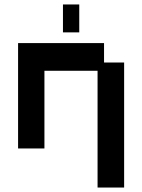

<svg xmlns="http://www.w3.org/2000/svg" viewBox="-20 -654 637 860"><path d="M417 186V-337H179V11H61V-461H446V-374H536V186ZM262 -509V-634H335V-509Z"/></svg>

Font: Pixelify Sans SemiBold
Style: Regular
Weight: 600
Designer: Stefie Justprince
Foundry: Typecalism Foundryline
Version: Version 1.000